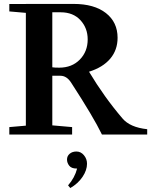

<svg xmlns="http://www.w3.org/2000/svg" viewBox="-20 -683 792 975"><path d="M27.3 0V-37.6L111.3 -44.9V-617.7L27.3 -625V-662.6H111.3V-663.1H353.5Q458.5 -663.1 517.8 -616.7Q577.1 -570.3 577.1 -491.2Q577.1 -429.2 539.8 -385Q502.4 -340.8 432.1 -318.8Q509.3 -189.9 601.6 -82Q640.1 -36.1 727.5 -26.9V0H497.6Q454.6 -88.9 341.3 -263.2Q318.8 -298.3 286.6 -298.3H245.6V-46.4L346.2 -37.6V0ZM245.6 -620.6V-341.3Q256.3 -339.4 280.8 -339.4Q345.2 -339.4 385.3 -380.4Q425.3 -421.4 425.3 -482.9Q425.3 -540.5 388.4 -580.6Q351.6 -620.6 288.1 -620.6ZM336.9 272 325.7 258.3Q359.9 219.2 371.6 172.9H368.7Q342.8 172.9 331.5 158.4Q320.3 144 320.3 127Q320.3 109.4 333.7 97.9Q347.2 86.4 368.2 86.4Q390.6 86.4 406.2 105.2Q421.9 124 421.9 148.4Q421.9 181.2 399.2 215.1Q376.5 249 336.9 272Z"/></svg>

Font: Elstob 8pt SemiBold
Style: Regular
Weight: 600
Designer: Peter S. Baker
Version: Version 1.015